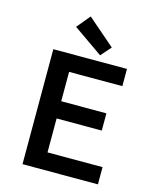

<svg xmlns="http://www.w3.org/2000/svg" viewBox="-128 -968 857 1055"><g transform="rotate(15 300.0 -440.5)"><path d="M103 0V-654H522V-556H219V-389H476V-291H219V-98H532V0ZM360 -688 192 -805 255 -881 411 -746Z"/></g></svg>

Font: Source Code Pro SemiBold
Style: Regular
Weight: 600
Monospace: yes
Designer: Paul D. Hunt, Teo Tuominen
Foundry: Adobe Systems Incorporated
Version: Version 1.018;hotconv 1.0.116;makeotfexe 2.5.65601